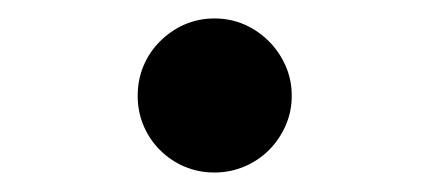

<svg xmlns="http://www.w3.org/2000/svg" viewBox="-20 -422 458 205"><path d="M127 -319.8Q127 -336.9 133.3 -351.8Q139.6 -366.7 150.9 -377.9Q162.1 -389.2 177 -395.8Q191.9 -402.3 209 -402.3Q226.1 -402.3 241 -395.8Q255.9 -389.2 267.1 -377.9Q278.3 -366.7 284.9 -351.8Q291.5 -336.9 291.5 -319.8Q291.5 -302.7 284.9 -287.8Q278.3 -272.9 267.1 -261.7Q255.9 -250.5 240.7 -244.1Q225.6 -237.8 209 -237.8Q191.9 -237.8 177 -244.1Q162.1 -250.5 150.9 -261.7Q139.6 -272.9 133.3 -287.8Q127 -302.7 127 -319.8Z"/></svg>

Font: Atomic Age
Style: Regular
Weight: 400
Version: Version 1.007; ttfautohint (v1.4.1) -l 6 -r 46 -G 0 -x 0 -H 